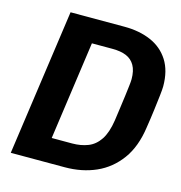

<svg xmlns="http://www.w3.org/2000/svg" viewBox="-103 -778 821 871"><g transform="rotate(15 307.5 -343.0)"><path d="M25 0 122 -686H375Q446 -686 500 -662.5Q554 -639 584.5 -591Q615 -543 615 -470Q615 -456 611.5 -426Q608 -396 603 -356Q598 -316 591 -272Q578 -178 534 -118Q490 -58 424.5 -29Q359 0 278 0ZM187 -113H283Q324 -113 357 -126Q390 -139 412 -172Q434 -205 443 -264Q447 -294 451.5 -325Q456 -356 459.5 -384Q463 -412 465.5 -433Q468 -454 468 -464Q468 -504 454 -528.5Q440 -553 414 -564Q388 -575 348 -575H252Z"/></g></svg>

Font: Chivo Mono SemiBold
Style: Italic
Weight: 600
Italic angle: -8.05°
Monospace: yes
Version: Version 1.008